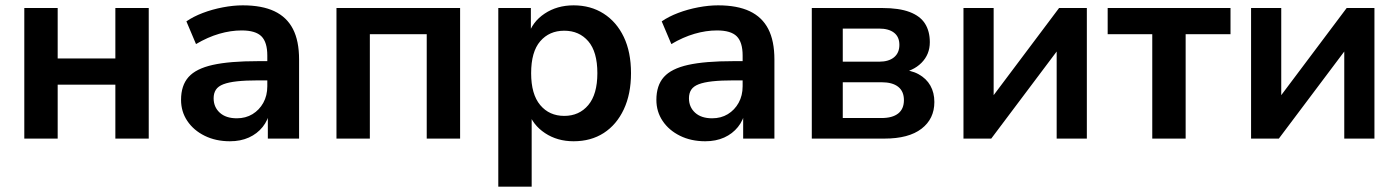

<svg xmlns="http://www.w3.org/2000/svg" viewBox="-20 -519 5238 719"><path d="M71 0V-489H196V-300H412V-489H537V0H412V-202H196V0Z M841 10Q788 10 746.5 -10.5Q705 -31 681.5 -66Q658 -101 658 -145Q658 -199 686 -230.5Q714 -262 777 -276Q840 -290 946 -290H996V-218H947Q900 -218 868 -214.5Q836 -211 816.5 -203.5Q797 -196 788.5 -183Q780 -170 780 -151Q780 -118 803 -97Q826 -76 867 -76Q900 -76 925.5 -91.5Q951 -107 966 -134Q981 -161 981 -196V-311Q981 -361 959 -383Q937 -405 885 -405Q844 -405 801 -392.5Q758 -380 714 -354L678 -439Q704 -457 739.5 -470.5Q775 -484 814.5 -491.5Q854 -499 889 -499Q961 -499 1007.5 -477Q1054 -455 1077 -410.5Q1100 -366 1100 -296V0H983V-104H991Q984 -69 963.5 -43.5Q943 -18 912 -4Q881 10 841 10Z M1240 0V-489H1703V0H1578V-391H1365V0Z M1846 180V-489H1968V-386H1958Q1973 -437 2019.5 -468Q2066 -499 2128 -499Q2192 -499 2240.5 -468Q2289 -437 2316 -380.5Q2343 -324 2343 -245Q2343 -167 2316 -109.5Q2289 -52 2241 -21Q2193 10 2128 10Q2067 10 2021 -20.5Q1975 -51 1959 -100H1971V180ZM2093 -85Q2149 -85 2183 -125.5Q2217 -166 2217 -245Q2217 -325 2183 -364.5Q2149 -404 2093 -404Q2037 -404 2003 -364.5Q1969 -325 1969 -245Q1969 -166 2003 -125.5Q2037 -85 2093 -85Z M2621 10Q2568 10 2526.5 -10.5Q2485 -31 2461.5 -66Q2438 -101 2438 -145Q2438 -199 2466 -230.5Q2494 -262 2557 -276Q2620 -290 2726 -290H2776V-218H2727Q2680 -218 2648 -214.5Q2616 -211 2596.5 -203.5Q2577 -196 2568.5 -183Q2560 -170 2560 -151Q2560 -118 2583 -97Q2606 -76 2647 -76Q2680 -76 2705.5 -91.5Q2731 -107 2746 -134Q2761 -161 2761 -196V-311Q2761 -361 2739 -383Q2717 -405 2665 -405Q2624 -405 2581 -392.5Q2538 -380 2494 -354L2458 -439Q2484 -457 2519.5 -470.5Q2555 -484 2594.5 -491.5Q2634 -499 2669 -499Q2741 -499 2787.5 -477Q2834 -455 2857 -410.5Q2880 -366 2880 -296V0H2763V-104H2771Q2764 -69 2743.5 -43.5Q2723 -18 2692 -4Q2661 10 2621 10Z M3020 0V-489H3284Q3347 -489 3386.5 -474Q3426 -459 3444 -430.5Q3462 -402 3462 -361Q3462 -315 3430.5 -283.5Q3399 -252 3347 -245V-259Q3391 -257 3420 -241Q3449 -225 3464 -198.5Q3479 -172 3479 -137Q3479 -74 3431 -37Q3383 0 3292 0ZM3136 -77H3281Q3322 -77 3343.5 -94Q3365 -111 3365 -144Q3365 -177 3343.5 -194Q3322 -211 3281 -211H3136ZM3136 -288H3272Q3308 -288 3328 -304.5Q3348 -321 3348 -351Q3348 -381 3328 -396.5Q3308 -412 3272 -412H3136Z M3588 0V-489H3701V-128H3675L3946 -489H4050V0H3937V-362H3964L3692 0Z M4295 0V-391H4128V-489H4588V-391H4420V0Z M4665 0V-489H4778V-128H4752L5023 -489H5127V0H5014V-362H5041L4769 0Z"/></svg>

Font: NunitoSans3
Style: Bold
Weight: 700
Designer: Vernon Adams
Foundry: Vernon Adams
Version: Version 3.101;gftools[0.9.27]